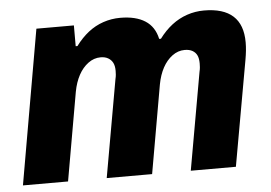

<svg xmlns="http://www.w3.org/2000/svg" viewBox="-44 -596 922 653"><g transform="rotate(-5 417.5 -269.5)"><path d="M9 0 101 -527H229V-456H235Q255 -483 278.5 -501.5Q302 -520 330 -529.5Q358 -539 388 -539Q441 -539 473 -518.5Q505 -498 514 -456H520Q540 -483 564 -501.5Q588 -520 616 -529.5Q644 -539 674 -539Q740 -539 773 -509Q806 -479 806 -419Q806 -405 804.5 -390.5Q803 -376 800 -359L736 0H582L641 -333Q643 -341 643.5 -348Q644 -355 644 -361Q644 -378 639 -388.5Q634 -399 623.5 -405Q613 -411 597 -411Q574 -411 554.5 -396.5Q535 -382 522 -358Q509 -334 503 -302L450 0H295L354 -333Q356 -341 356.5 -348Q357 -355 357 -361Q357 -378 351.5 -388.5Q346 -399 335.5 -405Q325 -411 310 -411Q287 -411 267.5 -396.5Q248 -382 235 -358Q222 -334 216 -302L163 0Z"/></g></svg>

Font: Archivo SemiCondensed ExtraBold
Style: Italic
Weight: 800
Width: 4
Italic angle: -10°
Designer: Hector Gatti
Foundry: Omnibus-Type
Version: Version 2.001